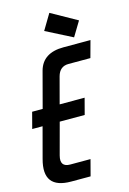

<svg xmlns="http://www.w3.org/2000/svg" viewBox="-153 -1026 733 1092"><g transform="rotate(-15 213.5 -479.5)"><path d="M405 -874 353 -788 198 -867 253 -959ZM283 -650Q231 -650 216 -595L175 -441H322L297 -346H150L100 -160Q83 -95 145 -95H264L239 0H125Q-44 0 1 -166L49 -346H-12L13 -441H75L131 -652Q158 -749 280 -749H439L412 -650Z"/></g></svg>

Font: Air America
Style: Regular
Weight: 400
Designer: William G. Sherman
Foundry: Aaron Bell – Saja Typeworks
Version: Version 1.100;PS 001.100;hotconv 1.0.88;makeotf.lib2.5.64775